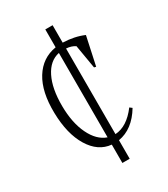

<svg xmlns="http://www.w3.org/2000/svg" viewBox="-152 -563 643 735"><g transform="rotate(-30 169.5 -195.0)"><path d="M308.1 -63Q265.6 7.3 201.2 18.1V100.1H168.9V19Q111.8 13.7 76.4 -44.2Q41 -102.1 39.1 -195.8Q37.1 -289.6 71.5 -345.2Q106 -400.9 168.9 -411.1V-490.2H201.2V-413.1Q252 -411.6 293 -394L266.1 -269L257.8 -271L240.2 -375Q224.1 -385.7 201.2 -387.2V-8.8Q253.4 -11.7 297.9 -70.8ZM78.1 -204.1Q78.6 -129.4 103.3 -78.4Q127.9 -27.3 168.9 -13.2V-386.2Q125.5 -377 101.6 -329.1Q77.6 -281.2 78.1 -204.1Z"/></g></svg>

Font: Halibut Cnd Thin
Style: Regular
Weight: 250
Width: 3
Designer: Matteo Maggi
Foundry: Collletttivo
Version: Version 3.080 | FøM Fix